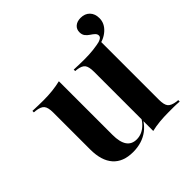

<svg xmlns="http://www.w3.org/2000/svg" viewBox="-152 -679 819 819"><g transform="rotate(-45 257.0 -270.0)"><path d="M414.5 -411.3 409.7 -419.4Q430.6 -424.2 439.5 -429.4Q448.4 -434.7 448.4 -442.7Q448.4 -451.6 441.1 -458.5Q433.9 -465.3 423.8 -471.8Q413.7 -478.2 406.5 -487.5Q399.2 -496.8 399.2 -511.3Q399.2 -529.8 412.1 -540.7Q425 -551.6 446 -551.6Q471.8 -551.6 487.1 -535.9Q502.4 -520.2 502.4 -493.5Q502.4 -462.9 477.4 -439.9Q452.4 -416.9 414.5 -411.3ZM189.5 -416.1V-208.1H78.2V-348.4Q78.2 -379 68.1 -391.1Q58.1 -403.2 30.6 -406.5L20.2 -407.3V-416.1Q41.1 -415.3 56 -414.9Q71 -414.5 86.3 -414.5Q114.5 -414.5 140.3 -417.3Q166.1 -420.2 189.5 -425.8ZM189.5 -208.1V-102.4Q189.5 -58.9 204.4 -37.1Q219.4 -15.3 249.2 -15.3Q280.6 -15.3 306 -39.1Q331.5 -62.9 349.2 -111.3L351.6 -107.3Q330.6 -45.2 292.7 -16.5Q254.8 12.1 200 12.1Q140.3 12.1 109.3 -23Q78.2 -58.1 78.2 -125.8V-208.1ZM324.2 0V-208.1H435.5V-67.7Q435.5 -37.9 445.2 -25.8Q454.8 -13.7 483.1 -9.7L492.7 -8.9V0Q472.6 -1.6 457.7 -1.6Q442.7 -1.6 427.4 -1.6Q398.4 -1.6 373 0.8Q347.6 3.2 324.2 8.9ZM435.5 -416.1V-208.1H324.2V-348.4Q324.2 -379 314.5 -391.1Q304.8 -403.2 278.2 -406.5L269.4 -407.3V-416.1Q290.3 -415.3 305.2 -414.9Q320.2 -414.5 333.9 -414.5Q362.1 -414.5 387.1 -417.3Q412.1 -420.2 435.5 -425.8Z"/></g></svg>

Font: Playfair 144pt SemiCondensed
Style: Bold
Weight: 700
Width: 4
Designer: Claus Eggers Sørensen
Foundry: Claus Eggers Sørensen
Version: Version 2.203